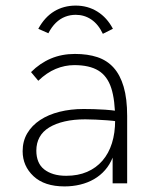

<svg xmlns="http://www.w3.org/2000/svg" viewBox="-20 -656 540 687"><path d="M211 11Q139 11 100 -25.5Q61 -62 61 -115Q61 -151 77.5 -179Q94 -207 123.5 -226.5Q153 -246 193 -256Q233 -266 279 -266Q296 -266 315.5 -265.5Q335 -265 356.5 -263.5Q378 -262 399 -259L403 -221Q385 -224 364 -225.5Q343 -227 322.5 -228Q302 -229 285 -229Q244 -229 211.5 -221.5Q179 -214 156 -200Q133 -186 121.5 -165Q110 -144 110 -117Q110 -95 117 -78Q124 -61 138 -50Q152 -39 171.5 -33Q191 -27 217 -27Q259 -27 291.5 -41Q324 -55 346.5 -81Q369 -107 380.5 -143.5Q392 -180 392 -226Q392 -298 378 -341Q364 -384 332 -403.5Q300 -423 246 -423Q212 -423 179.5 -409.5Q147 -396 117 -367L91 -398Q123 -430 162 -446.5Q201 -463 248 -463Q294 -463 328.5 -451.5Q363 -440 386.5 -414Q410 -388 422.5 -345.5Q435 -303 435 -241V0H383V-92Q373 -67 356 -47.5Q339 -28 316.5 -15Q294 -2 267 4.5Q240 11 211 11ZM153 -537 117 -553Q140 -595 174 -615.5Q208 -636 251 -636Q294 -636 328.5 -614.5Q363 -593 384 -553L348 -535Q332 -569 307 -586Q282 -603 251 -603Q231 -603 213 -596Q195 -589 180 -574.5Q165 -560 153 -537Z"/></svg>

Font: Inconsolata Light
Style: Regular
Weight: 300
Designer: Raph Levien, Cyreal, Brenton Simpson
Foundry: Raph Levien, Cyreal, Google
Version: Version 3.001